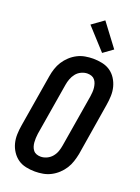

<svg xmlns="http://www.w3.org/2000/svg" viewBox="-181 -1059 836 1144"><g transform="rotate(20 237.5 -487.0)"><path d="M193 8Q164 8 135.5 2Q107 -4 85 -19.5Q63 -35 47.5 -58.5Q32 -82 25 -109Q18 -136 19 -165.5Q20 -195 25 -224L80 -555Q84 -580 92 -604.5Q100 -629 114 -651Q128 -673 148 -691.5Q168 -710 191.5 -722Q215 -734 240.5 -738.5Q266 -743 291 -743Q320 -743 348.5 -737Q377 -731 399.5 -715.5Q422 -700 437 -676.5Q452 -653 459 -626Q466 -599 465 -569.5Q464 -540 459 -511L405 -180Q400 -155 392 -130.5Q384 -106 370 -84Q356 -62 336 -43.5Q316 -25 292.5 -13Q269 -1 243.5 3.5Q218 8 193 8ZM195 -87Q214 -87 233.5 -96Q253 -105 266.5 -121.5Q280 -138 286.5 -157Q293 -176 296 -195L351 -526Q353 -540 354 -553.5Q355 -567 353.5 -580.5Q352 -594 348 -606.5Q344 -619 336 -629Q328 -639 315.5 -643.5Q303 -648 289 -648Q270 -648 250.5 -639Q231 -630 218 -613.5Q205 -597 198 -578Q191 -559 188 -540L133 -209Q131 -195 130.5 -181.5Q130 -168 131 -154.5Q132 -141 136 -128.5Q140 -116 148 -106Q156 -96 168.5 -91.5Q181 -87 195 -87ZM328 -793 205 -928 280 -982 389 -837Z"/></g></svg>

Font: Iosevka QP
Style: Bold Italic
Weight: 700
Italic angle: -9°
Designer: Belleve Invis
Foundry: Belleve Invis
Version: Version 20.0.0; ttfautohint (v1.8.4)